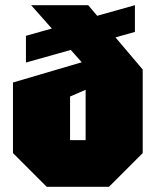

<svg xmlns="http://www.w3.org/2000/svg" viewBox="-20 -720 600 740"><path d="M160 0H400L530 -130V-452L320 -700H100L295 -480L30 -402V-130ZM310 -374V-180H250V-348ZM80 -479 500 -597V-700L80 -582Z"/></svg>

Font: Tektur Condensed Black
Style: Regular
Weight: 900
Width: 3
Designer: Adam Jagosz
Foundry: Adam Jagosz
Version: Version 1.005;gftools[0.9.30]